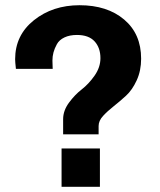

<svg xmlns="http://www.w3.org/2000/svg" viewBox="-20 -716 612 736"><path d="M285 -696Q391 -696 456 -641Q521 -586 521 -491Q521 -445 504 -408Q487 -371 463 -349Q439 -327 415.5 -308.5Q392 -290 375 -271.5Q358 -253 358 -233V-201H222V-259Q222 -292 244.5 -322.5Q267 -353 293.5 -373.5Q320 -394 342.5 -426Q365 -458 365 -493Q365 -533 342.5 -557.5Q320 -582 275 -582Q247 -582 227 -572.5Q207 -563 198 -546.5Q189 -530 185 -515Q181 -500 181 -484L182 -452H41Q38 -479 38 -489Q38 -581 110 -638.5Q182 -696 285 -696ZM363 -147V0H216V-147Z"/></svg>

Font: Chivo
Style: Bold
Weight: 700
Designer: Hector Gatti
Foundry: Omnibus-Type
Version: Version 1.007;PS 001.007;hotconv 1.0.88;makeotf.lib2.5.64775